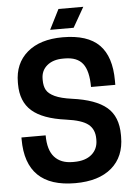

<svg xmlns="http://www.w3.org/2000/svg" viewBox="-62 -997 746 1057"><g transform="rotate(-5 310.5 -468.5)"><path d="M290 -339.8Q162.1 -356.9 103 -408.9Q43.9 -460.9 43.9 -557.1V-566.9Q43.9 -671.4 114.7 -732.2Q185.5 -793 311 -793Q448.2 -793 512.7 -728Q577.1 -663.1 577.1 -529.8V-506.8H442.9Q442.9 -595.2 412.1 -635.5Q381.3 -675.8 312 -675.8H303.2Q247.6 -675.8 214.4 -647.9Q181.2 -620.1 181.2 -574.2V-567.9Q181.2 -534.2 193.1 -512.7Q205.1 -491.2 238.8 -475.3Q272.5 -459.5 333 -451.2Q463.4 -433.6 523.7 -382.3Q584 -331.1 584 -230V-219.2Q584 -109.4 512.5 -48.1Q440.9 13.2 311 13.2Q37.1 13.2 37.1 -252.9V-263.2H170.9Q170.9 -182.1 206.1 -143.1Q241.2 -104 306.2 -104H314.9Q377 -104 411.9 -134Q446.8 -164.1 446.8 -213.9V-220.2Q446.8 -272.5 412.1 -300.3Q377.4 -328.1 290 -339.8ZM301.8 -950.2H439L376 -839.8H246.1Z"/></g></svg>

Font: Cooper Hewitt
Style: Semibold
Weight: 709
Designer: Village Type and Design LLC
Foundry: Cooper Hewitt Smithsonian Design Museum
Version: 1.000